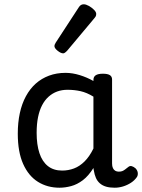

<svg xmlns="http://www.w3.org/2000/svg" viewBox="-20 -859 664 896"><path d="M258 17Q201 17 157 -10.5Q113 -38 88 -94Q63 -150 63 -235Q63 -287 72.5 -331Q82 -375 101 -410Q120 -445 147 -469Q174 -493 209 -506Q244 -519 286 -519Q318 -519 352 -508.5Q386 -498 416 -481V-486Q416 -501 427 -508Q438 -515 460 -515Q482 -515 492.5 -508.5Q503 -502 503 -488V-96Q503 -83 507 -74.5Q511 -66 518 -62Q525 -58 534 -58Q544 -58 550.5 -60.5Q557 -63 563.5 -68Q570 -73 579 -80Q586 -86 595 -83.5Q604 -81 613 -73Q622 -63 623 -52Q624 -41 619 -33Q608 -17 591 -6Q574 5 554.5 11Q535 17 515 17Q492 17 475 12Q458 7 446 -3.5Q434 -14 427.5 -29Q421 -44 418 -63Q418 -64 417 -67.5Q416 -71 416 -75Q393 -38 366.5 -18Q340 2 312 9.5Q284 17 258 17ZM151 -239Q151 -184 164 -144.5Q177 -105 203.5 -84Q230 -63 270 -63Q299 -63 325.5 -73Q352 -83 375 -106Q398 -129 416 -166V-408Q385 -427 356 -433.5Q327 -440 295 -440Q269 -440 247 -432Q225 -424 207 -408Q189 -392 176.5 -368Q164 -344 157.5 -312Q151 -280 151 -239ZM275 -610Q264 -610 249 -622Q234 -634 234 -644Q234 -647 235 -650Q236 -653 240 -660L347 -824Q352 -832 357.5 -835.5Q363 -839 371 -839Q381 -839 394.5 -831.5Q408 -824 418.5 -813.5Q429 -803 429 -794Q429 -787 426.5 -782.5Q424 -778 417 -770L294 -623Q282 -610 275 -610Z"/></svg>

Font: Playwrite BR
Style: Regular
Weight: 400
Designer: Veronika Burian, José Scaglione
Foundry: TypeTogether
Version: Version 1.002